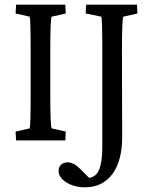

<svg xmlns="http://www.w3.org/2000/svg" viewBox="-20 -593 645 811"><path d="M47.9 0 45.9 -37.1 105.5 -50.8Q109.4 -62.5 109.4 -194.3V-377.9Q109.4 -512.2 105.5 -522.5L45.9 -536.1L47.9 -573.2H255.9L257.8 -536.1L198.2 -522.5Q192.4 -512.2 192.4 -377.9V-194.3Q192.4 -62.5 198.2 -50.8L257.8 -37.1L255.9 0ZM501 -522.5Q495.1 -512.2 495.1 -377.9L496.1 -15.6Q496.1 86.9 454.3 142.6Q412.6 198.2 338.9 198.2Q293.5 198.2 260.5 177.5Q227.5 156.7 227.5 128.9Q227.5 112.8 237.8 102.8Q248 92.8 265.6 92.8Q291 92.8 316.4 118.2L356.4 158.2Q385.7 154.8 398.9 123Q412.1 91.3 412.1 26.4V-377.9Q412.1 -508.3 408.2 -522.5L341.8 -536.1L343.8 -573.2H558.6L560.5 -536.1Z"/></svg>

Font: Crimson Pro
Style: Regular
Weight: 400
Designer: Jacques Le Bailly
Foundry: Baron von Fonthausen
Version: Version 1.003